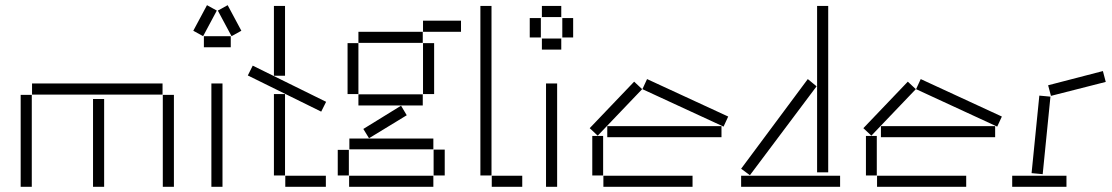

<svg xmlns="http://www.w3.org/2000/svg" viewBox="-20 -723 4304 743"><path d="M104 -357H609V-400H104ZM60 0H103V-356H60ZM610 0H653V-356H610ZM340 0H383V-340H340Z M728 -604 766 -583 819 -682 781 -703ZM823 -682 876 -583 914 -604 861 -703ZM769 -540H873V-583H769ZM798 -400V0H841V-400Z M1040 -430H1083V-700H1040ZM939 -431 1223 -291 1242 -329 958 -469ZM1040 -44H1083V-359H1040ZM1084 0H1241V-43H1084Z M1617 -600H1764V-643H1617ZM1367 -557H1616V-600H1367ZM1325 -359H1367V-556H1325ZM1617 -359H1660V-556H1617ZM1367 -315H1616V-358H1367ZM1386 -224 1408 -188 1554 -277 1532 -314ZM1332 -145H1657V-187H1332ZM1658 -44H1701V-144H1658ZM1287 -44H1330V-143H1287ZM1331 0H1657V-43H1331Z M1839 -44H1882V-700H1839ZM1883 0H2001V-43H1883Z M2077 -657H2152V-700H2077ZM2030 -578H2073V-653H2030ZM2156 -578H2198V-653H2156ZM2077 -531H2152V-574H2077ZM2093 -400V0H2136V-400Z M2466 -378 2780 -233 2798 -272 2484 -417ZM2262 -227 2293 -198 2465 -378 2434 -407ZM2330 -192H2772V-235H2330ZM2272 -44H2314V-197H2272ZM2315 0H2660V-43H2315Z M3142 -56H3185V-700H3142ZM2848 -70 2882 -45 3140 -389 3106 -417ZM2848 0H3231V-43H2848Z M3525 -378 3839 -233 3857 -272 3543 -417ZM3321 -227 3352 -198 3524 -378 3493 -407ZM3389 -192H3831V-235H3389ZM3331 -44H3373V-197H3331ZM3374 0H3719V-43H3374Z M4036 -393 4047 -352 4259 -406 4248 -448ZM3972 -53 4015 -49 4045 -349 4002 -353ZM3897 0H4107V-43H3897Z"/></svg>

Font: Anthony
Style: Regular
Weight: 400
Designer: Sun Young Oh
Foundry: Velvetyne Type Foundry
Version: Version 1.000;hotconv 1.0.109;makeotfexe 2.5.65596